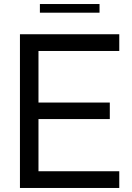

<svg xmlns="http://www.w3.org/2000/svg" viewBox="-20 -933 656 953"><path d="M572 0H79V-763H572V-680H171V-424H525V-342H171V-83H572ZM474 -870H178V-913H474Z"/></svg>

Font: Open Sauce One
Style: Regular
Weight: 400
Designer: Alfredo Marco Pradil
Foundry: Creative Sauce Fz LLC
Version: Version 1.477